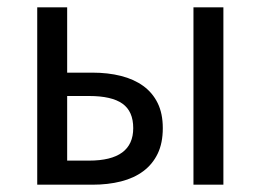

<svg xmlns="http://www.w3.org/2000/svg" viewBox="-20 -506 714 526"><path d="M82 0V-486H164V-307H233Q276 -307 311.5 -298Q347 -289 372.5 -270.5Q398 -252 412 -223.5Q426 -195 426 -155Q426 -114 412 -85Q398 -56 372.5 -37Q347 -18 311.5 -9Q276 0 233 0ZM164 -66H224Q345 -66 345 -155Q345 -201 315.5 -222Q286 -243 224 -243H164ZM510 0V-486H592V0Z"/></svg>

Font: Processing Sans Pro
Style: Regular
Weight: 400
Designer: Paul D. Hunt
Foundry: Adobe Systems Incorporated
Version: Version 2.020;PS 2.000;hotconv 1.0.86;makeotf.lib2.5.63406